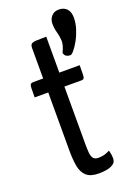

<svg xmlns="http://www.w3.org/2000/svg" viewBox="-151 -837 626 904"><g transform="rotate(-20 162.0 -385.0)"><path d="M182 10Q140 10 119.5 -8.5Q99 -27 93 -60.5Q87 -94 87 -139V-430H19Q19 -462 19.5 -476.5Q20 -491 24 -495.5Q28 -500 36 -500H87V-652Q87 -667 93.5 -672.5Q100 -678 117.5 -679Q135 -680 168 -680V-500H270Q270 -469 269.5 -454Q269 -439 265.5 -434.5Q262 -430 254 -430H168V-139Q168 -118 169.5 -99.5Q171 -81 178.5 -70.5Q186 -60 204 -60Q221 -60 234 -63.5Q247 -67 262 -75Q264 -67 266 -57Q268 -47 268 -34Q268 -16 254.5 -6.5Q241 3 221.5 6.5Q202 10 182 10ZM245 -559Q234 -559 225.5 -564Q217 -569 214 -582Q231 -616 229.5 -639.5Q228 -663 222 -683.5Q216 -704 216 -727Q216 -749 229.5 -764.5Q243 -780 266 -780Q292 -780 306.5 -764.5Q321 -749 321 -720Q321 -693 312 -664.5Q303 -636 290 -612.5Q277 -589 264.5 -574Q252 -559 245 -559Z"/></g></svg>

Font: Yanone Kaffeesatz
Style: Regular
Weight: 400
Designer: Yanone (Cyrillic: Daniel Pouzeot, Huerta Tipografica, and Cyreal)
Foundry: Yanone
Version: Version 2.003